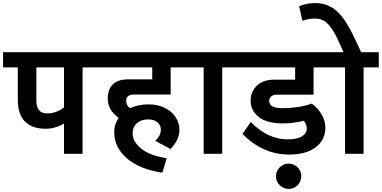

<svg xmlns="http://www.w3.org/2000/svg" viewBox="-40 -1002 2488 1251"><path d="M597 -563H498V0H377V-197Q320 -163 258 -163Q169 -163 122.5 -210.5Q76 -258 76 -351V-563H-20V-662H597ZM377 -563H197V-346Q197 -263 267 -263Q327 -263 377 -302Z M782 -344Q782 -317 807 -297Q862 -322 928 -322Q986 -322 1032 -300Q1078 -278 1103.5 -240Q1129 -202 1129 -155Q1129 -92 1071 -31L972 -84Q990 -102 999 -119.5Q1008 -137 1008 -158Q1008 -185 986 -204.5Q964 -224 928 -224Q880 -224 852 -199Q824 -174 824 -133Q824 -81 878.5 -35Q933 11 1046 29L1018 123Q869 101 786.5 29.5Q704 -42 704 -143Q704 -191 733 -234Q662 -285 662 -361Q662 -417 694 -451Q726 -485 797 -485H952V-563H576V-662H1187V-563H1072V-386H836Q807 -386 794.5 -375.5Q782 -365 782 -344Z M1507 -563H1408V0H1287V-563H1168V-662H1507Z M1714 -344Q1714 -297 1801 -297Q1846 -297 1898.5 -304.5Q1951 -312 1991 -327Q2028 -302 2054 -259Q2080 -216 2080 -170Q2080 -91 2017.5 -43Q1955 5 1844 5Q1755 5 1678 -30.5Q1601 -66 1540 -130L1594 -207Q1644 -155 1705 -124.5Q1766 -94 1834 -94Q1897 -94 1928 -114Q1959 -134 1959 -164Q1959 -189 1940 -215Q1869 -198 1803 -198Q1698 -198 1645.5 -240Q1593 -282 1593 -347Q1593 -405 1634 -444Q1675 -483 1748 -483H1883V-563H1486V-662H2109V-563H2003V-385H1764Q1740 -385 1727 -374Q1714 -363 1714 -344Z M1841 64Q1875 64 1899 88Q1923 112 1923 146Q1923 180 1899 204.5Q1875 229 1841 229Q1807 229 1782.5 204.5Q1758 180 1758 146Q1758 112 1782.5 88Q1807 64 1841 64Z M2428 -563H2329V0H2208V-563H2089V-662H2198L2170 -725Q2134 -806 2099 -843.5Q2064 -881 2014 -881Q1972 -881 1930 -867L1909 -961Q1956 -982 2013 -982Q2072 -982 2117 -956.5Q2162 -931 2199 -879Q2236 -827 2276 -741L2313 -662H2428Z"/></svg>

Font: MartelSansBold
Style: Bold
Weight: 700
Designer: Dan Reynolds and Mathieu Réguer
Foundry: Dan Reynolds and Mathieu Réguer
Version: Version 1.002; ttfautohint (v1.1) -l 5 -r 5 -G 72 -x 0 -D la